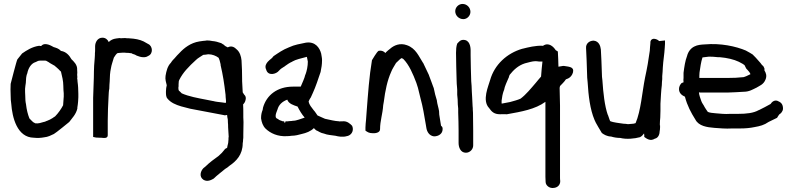

<svg xmlns="http://www.w3.org/2000/svg" viewBox="-20 -696 4021 973"><path d="M34 -213C34 -196 35 -182 37 -170C42 -102 66 1 152 2C170 4 187 3 203 0C224 -2 238 -10 253 -17C263 -22 331 -78 331 -78C345 -97 365 -116 372 -146V-151C374 -160 375 -174 376 -184V-185C376 -190 377 -196 377 -203V-221C377 -232 376 -242 376 -251V-252C375 -262 375 -270 373 -282C373 -287 372 -295 371 -300L372 -304V-305C372 -310 371 -314 371 -317C372 -323 372 -333 371 -342C373 -368 353 -385 342 -396C332 -414 316 -434 289 -438C277 -451 263 -454 250 -458V-459H249C246 -460 208 -486 189 -463H184L179 -464H178C143 -459 115 -441 92 -425C89 -422 68 -395 68 -395C64 -389 34 -271 34 -271C33 -253 33 -234 34 -213ZM107 -246C108 -255 109 -266 111 -277V-279C111 -293 113 -311 117 -322L118 -323C123 -351 138 -374 159 -381H160C167 -384 173 -388 175 -388H177C181 -389 184 -389 189 -389H204C208 -389 210 -389 214 -388C220 -384 228 -381 232 -377L253 -365H254C260 -360 271 -351 277 -345C281 -341 283 -338 289 -333C294 -311 301 -287 301 -259V-257C301 -244 302 -235 303 -223V-205C303 -202 302 -200 302 -193C301 -184 301 -173 300 -165V-163C291 -145 275 -122 259 -106C255 -104 251 -101 247 -98L233 -90C229 -88 222 -85 217 -83H216C212 -81 208 -79 203 -78H202C189 -74 174 -69 159 -71C157 -72 155 -73 148 -77C141 -83 136 -89 129 -96C121 -116 115 -140 112 -166V-167C109 -179 108 -194 108 -209V-210C107 -223 107 -235 107 -246Z M452 -2C463 1 469 2 487 2H493C498 2 526 9 526 -10V-84C526 -124 528 -164 530 -203C531 -219 531 -235 534 -247V-249C534 -260 535 -272 536 -285V-286C536 -306 538 -332 542 -349C545 -369 551 -382 557 -404C562 -413 571 -425 576 -427C580 -427 584 -428 586 -428C592 -428 596 -429 600 -429H613C618 -428 626 -428 631 -428C632 -428 634 -427 638 -427C640 -427 644 -426 647 -426L650 -424L652 -423L664 -419L673 -414C683 -410 695 -406 707 -406C715 -406 723 -407 730 -412C758 -423 754 -463 731 -473L722 -478C704 -490 682 -497 656 -500C647 -501 639 -501 632 -502H631C625 -502 621 -502 616 -503H614C607 -503 599 -503 592 -502C592 -502 590 -503 587 -503H585C580 -502 577 -502 569 -501C553 -499 541 -493 531 -483C526 -495 515 -505 499 -505C474 -505 462 -481 462 -461V-447C462 -440 462 -433 461 -426V-418C461 -413 460 -409 460 -401C459 -390 458 -376 457 -363V-362C457 -354 456 -345 456 -335C456 -292 453 -246 452 -200Z M819 -312C816 -295 822 -276 825 -264C823 -256 821 -244 821 -234C821 -222 820 -205 829 -196C845 -176 871 -165 898 -157L944 -145C1003 -134 1059 -123 1118 -112L1120 -111C1124 -113 1125 -113 1131 -113C1132 -92 1135 -102 1135 -75V-74C1136 -67 1136 -61 1136 -53V-52C1137 -35 1138 -20 1139 -2C1139 -2 1138 -1 1138 3C1138 10 1138 15 1137 20V22C1137 31 1133 38 1131 53C1130 54 1124 57 1120 59L1119 61C1109 74 1101 83 1088 94C1067 109 1041 128 1021 148L1011 156C997 170 987 199 1011 215C1032 228 1054 214 1063 209C1080 192 1101 177 1121 160C1128 156 1137 150 1143 144C1177 121 1210 88 1210 30C1211 25 1212 18 1212 10C1213 5 1213 2 1213 -1V-13C1213 -26 1214 -62 1214 -77C1214 -92 1213 -88 1213 -101V-120C1213 -145 1213 -144 1212 -167C1217 -172 1223 -179 1225 -192C1227 -201 1225 -210 1217 -217L1210 -228C1209 -246 1208 -266 1207 -285V-294C1207 -326 1206 -358 1204 -390C1202 -411 1195 -433 1179 -446C1170 -455 1155 -467 1134 -456C1128 -459 1117 -464 1115 -469C1109 -471 1108 -474 1100 -478H1099C1085 -483 1071 -487 1056 -488C1048 -490 1038 -491 1030 -491H1028C1022 -490 1017 -489 1012 -489H1011C1004 -488 996 -487 990 -486C946 -479 913 -453 889 -427C881 -419 873 -411 865 -401C859 -395 852 -388 846 -378C829 -361 823 -336 819 -312ZM884 -252 885 -259V-269C885 -273 886 -277 886 -283C886 -284 886 -286 889 -292C898 -310 910 -327 923 -342C939 -360 955 -376 973 -392C983 -402 994 -407 1010 -418C1017 -419 1018 -419 1021 -419H1023C1025 -420 1030 -420 1036 -421C1056 -421 1075 -413 1088 -403C1092 -395 1094 -387 1098 -370V-366C1110 -314 1116 -276 1123 -216C1123 -208 1124 -199 1125 -189C1125 -188 1126 -175 1125 -175H1119C1117 -175 1112 -176 1105 -177C1089 -179 1074 -180 1060 -184H1059L1029 -190C982 -199 937 -207 901 -223L891 -233C886 -236 884 -239 884 -252Z M1303 -96C1306 -76 1312 -58 1326 -44C1350 -21 1387 -3 1435 -6C1442 -6 1451 -7 1458 -8C1476 -8 1495 -13 1509 -17C1531 -22 1554 -30 1571 -47C1574 -42 1579 -39 1583 -35H1584C1594 -31 1604 -22 1622 -19C1638 -12 1661 -11 1680 -8C1695 -4 1717 0 1737 -6C1754 -8 1770 -24 1768 -45C1768 -50 1766 -55 1764 -59C1755 -68 1739 -85 1713 -81H1704L1703 -80H1702L1701 -81L1681 -83L1664 -86C1654 -88 1639 -91 1627 -94C1616 -98 1604 -105 1589 -111C1583 -119 1577 -130 1570 -137C1558 -154 1548 -162 1544 -182C1546 -187 1550 -195 1554 -201H1555V-202C1563 -219 1569 -233 1576 -250C1583 -267 1590 -288 1596 -306L1605 -332V-333C1609 -353 1612 -368 1612 -392C1612 -403 1609 -414 1608 -422V-423C1600 -455 1577 -486 1532 -480H1531C1499 -473 1474 -470 1444 -456C1413 -444 1391 -428 1367 -412L1364 -409C1358 -399 1351 -398 1337 -383C1330 -375 1320 -361 1329 -343C1338 -309 1380 -320 1394 -338C1401 -346 1408 -351 1423 -360H1424V-361C1435 -369 1448 -378 1460 -383H1461V-384C1480 -395 1506 -400 1535 -408L1536 -404C1537 -397 1539 -391 1540 -384C1540 -361 1535 -337 1528 -318H1527V-317C1523 -298 1512 -277 1504 -257H1465C1385 -257 1331 -214 1313 -151C1312 -146 1312 -142 1311 -139C1306 -127 1303 -114 1303 -98ZM1377 -106V-111C1377 -117 1382 -131 1385 -138V-139L1386 -140C1392 -165 1411 -182 1436 -191C1436 -191 1437 -189 1437 -188C1445 -170 1467 -163 1488 -156C1497 -138 1509 -117 1524 -100C1504 -94 1483 -84 1465 -84H1464L1459 -83L1444 -82L1438 -81H1427C1424 -70 1423 -70 1420 -81H1418C1413 -81 1409 -82 1406 -84H1405L1404 -85H1402C1397 -87 1391 -90 1387 -94H1386C1381 -96 1377 -100 1377 -106Z M1832 -34C1842 -27 1850 -21 1868 -21C1876 -20 1906 -21 1906 -41C1906 -84 1919 -117 1922 -163L1925 -180C1932 -236 1943 -289 1962 -331C1968 -347 1978 -361 1987 -377L2007 -396C2009 -398 2012 -399 2014 -401H2017C2019 -400 2021 -399 2024 -397C2053 -368 2073 -321 2090 -276L2098 -251C2102 -234 2107 -215 2111 -198C2123 -155 2130 -111 2138 -64L2141 -46C2144 -29 2155 -8 2179 -5H2180C2202 -5 2223 -18 2223 -41C2223 -46 2224 -52 2215 -59C2212 -75 2209 -96 2206 -115L2205 -133C2202 -152 2196 -168 2194 -185V-187C2188 -205 2182 -229 2178 -250V-251L2177 -252C2173 -262 2170 -271 2166 -282L2154 -314V-315C2144 -336 2135 -355 2125 -376V-377H2124C2103 -409 2088 -451 2042 -467C2007 -480 1976 -466 1957 -449C1956 -448 1950 -444 1947 -441L1938 -433C1936 -432 1936 -431 1933 -427C1927 -435 1915 -441 1901 -439H1900C1890 -436 1866 -391 1865 -391C1851 -309 1845 -220 1838 -130L1835 -89C1834 -77 1832 -63 1832 -50Z M2287 -639C2287 -617 2306 -599 2328 -599C2348 -599 2364 -617 2364 -636C2364 -658 2346 -676 2324 -676C2304 -676 2287 -659 2287 -639ZM2291 -428C2291 -382 2293 -335 2294 -289C2294 -277 2295 -265 2296 -255L2297 -241V-216C2299 -201 2300 -183 2300 -168V-167C2301 -161 2301 -154 2302 -146V-125C2303 -94 2304 -64 2304 -34V29C2304 49 2313 78 2341 78C2361 78 2378 61 2378 41V-33C2378 -64 2377 -95 2377 -125L2376 -141C2376 -145 2376 -152 2375 -158C2375 -170 2373 -187 2373 -198V-199C2372 -210 2372 -220 2371 -233C2371 -241 2370 -250 2370 -259V-260C2369 -267 2369 -275 2368 -285C2367 -328 2365 -372 2365 -415V-440C2365 -460 2360 -494 2328 -494C2312 -494 2305 -483 2297 -475C2292 -461 2291 -444 2291 -428Z M2459 -148C2471 -131 2483 -117 2514 -117C2524 -118 2536 -117 2548 -117H2549C2622 -130 2692 -142 2744 -180V200C2744 210 2745 218 2745 226C2745 242 2763 261 2789 256C2809 253 2819 238 2819 223V221C2818 214 2818 208 2818 200V-161C2817 -191 2817 -220 2816 -251C2816 -253 2818 -257 2818 -260C2827 -270 2838 -279 2848 -294C2852 -295 2858 -298 2862 -300C2871 -305 2880 -315 2884 -330V-332C2890 -359 2858 -358 2837 -362H2834C2826 -361 2819 -359 2810 -358C2809 -384 2809 -409 2807 -435L2796 -442C2786 -458 2761 -484 2732 -464H2730C2695 -466 2656 -456 2628 -449H2627C2548 -426 2486 -368 2464 -291C2456 -261 2421 -187 2459 -148ZM2522 -173V-186C2524 -204 2527 -220 2533 -237L2534 -238C2538 -261 2549 -281 2558 -303L2559 -304V-306C2560 -310 2561 -313 2563 -317C2583 -342 2606 -364 2640 -375C2657 -379 2677 -386 2694 -386C2699 -386 2705 -385 2713 -384H2729C2726 -360 2724 -335 2722 -309V-308C2713 -299 2705 -287 2695 -276C2671 -248 2645 -216 2618 -196C2605 -190 2584 -184 2565 -179C2552 -176 2537 -174 2523 -171C2523 -171 2522 -172 2522 -173Z M2950 -452C2952 -412 2954 -368 2955 -325C2955 -309 2956 -296 2958 -279C2962 -212 2970 -142 2993 -88C2995 -79 3030 -22 3030 -22C3041 -14 3055 -5 3077 -4C3090 0 3106 3 3123 3C3155 11 3195 7 3224 -1L3225 -2C3233 -6 3238 -12 3244 -20C3244 -18 3244 -15 3245 -12V-2C3257 7 3276 21 3298 7C3318 3 3323 -19 3323 -31C3324 -35 3325 -43 3325 -50V-60L3324 -61V-69C3324 -79 3325 -89 3326 -100C3326 -110 3327 -122 3327 -135V-170C3329 -202 3330 -235 3334 -265V-266C3334 -276 3335 -285 3336 -295V-310C3338 -325 3338 -340 3339 -354C3341 -390 3347 -420 3349 -457V-458C3349 -462 3350 -467 3350 -473V-491L3322 -488H3320C3314 -496 3282 -511 3276 -484V-477C3275 -470 3275 -462 3274 -456V-455C3274 -451 3273 -447 3273 -439C3267 -394 3259 -348 3249 -303C3234 -228 3228 -135 3201 -72C3196 -70 3187 -68 3177 -68H3175C3170 -67 3166 -67 3161 -67C3155 -68 3147 -69 3140 -69L3119 -72C3096 -75 3071 -80 3071 -84V-86L3070 -87C3067 -97 3064 -103 3061 -113V-114H3060C3044 -160 3037 -226 3033 -286V-287C3031 -300 3030 -314 3030 -327C3029 -368 3027 -408 3025 -445C3023 -462 3016 -487 2989 -490H2988C2968 -490 2948 -476 2950 -452Z M3421 -245C3421 -222 3438 -212 3451 -206C3463 -160 3482 -125 3504 -90C3521 -57 3563 -51 3600 -48C3628 -46 3657 -43 3690 -45H3729C3757 -45 3780 -47 3804 -52C3832 -57 3852 -62 3875 -78C3888 -84 3904 -92 3918 -99C3921 -105 3925 -110 3929 -116C3936 -120 3948 -131 3948 -146C3948 -165 3940 -176 3926 -182C3907 -194 3891 -179 3885 -169C3866 -159 3846 -147 3826 -138H3825C3799 -123 3763 -119 3720 -119H3680C3653 -117 3631 -120 3606 -122C3591 -123 3575 -125 3567 -129C3562 -136 3555 -146 3551 -153C3545 -166 3538 -172 3534 -184C3529 -199 3523 -213 3522 -228C3526 -227 3531 -227 3533 -227H3667C3695 -228 3721 -229 3749 -231C3777 -231 3795 -243 3812 -251H3813L3814 -252C3828 -261 3849 -267 3859 -292C3868 -312 3861 -328 3854 -339V-349C3851 -356 3849 -362 3842 -366C3837 -373 3831 -381 3824 -388C3816 -398 3805 -409 3794 -420C3784 -426 3775 -432 3763 -438H3762V-439C3708 -462 3631 -478 3552 -471C3534 -470 3515 -469 3498 -460C3480 -451 3467 -433 3462 -413C3452 -387 3448 -358 3444 -327V-301C3443 -295 3443 -289 3444 -279L3434 -275C3427 -268 3421 -257 3421 -245ZM3524 -301C3524 -309 3524 -319 3525 -329C3529 -355 3532 -381 3540 -405C3549 -406 3560 -407 3573 -409C3587 -409 3603 -408 3620 -406H3629C3664 -403 3699 -395 3724 -383C3733 -378 3755 -368 3755 -362C3759 -355 3761 -347 3767 -343C3773 -337 3782 -326 3783 -320C3776 -317 3769 -313 3762 -310C3756 -308 3750 -305 3748 -305H3747C3722 -302 3694 -301 3667 -301Z"/></svg>

Font: Scribbler
Style: ExBd
Weight: 800
Designer: Mew Too
Foundry: Cannot Into Space Fonts
Version: Version 1.001